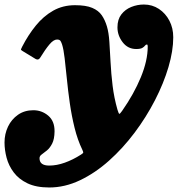

<svg xmlns="http://www.w3.org/2000/svg" viewBox="-119 -565 812 850"><path d="M484 -348Q447 -348 424 -378Q401 -408 401 -444Q401 -479 418.2 -501.2Q435.5 -523.5 462.2 -534.2Q489 -545 518 -545Q555 -545 584.5 -525.5Q614 -506 631 -473.2Q648 -440.5 648 -400Q648 -340 626.8 -268Q605.5 -196 567 -121.2Q528.5 -46.5 476.8 22.5Q425 91.5 363.8 146.2Q302.5 201 235.2 233Q168 265 99 265Q41 265 2.5 246.5Q-36 228 -58.2 198.2Q-80.5 168.5 -89.8 133.5Q-99 98.5 -99 66Q-99 28 -83.5 -4.5Q-68 -37 -39.2 -57Q-10.5 -77 28.5 -77Q66 -77 94.5 -53Q123 -29 122.5 17Q122 51 112 70.5Q102 90 89 100.8Q76 111.5 66 118.5Q56 125.5 56 135Q55.5 168 99 168Q132 168 167.8 155.2Q203.5 142.5 239.5 119.5Q249 113.5 249.5 110.5Q250 107.5 245 97Q224.5 54.5 211.2 1Q198 -52.5 190 -108.5Q182 -164.5 177 -216Q172 -267.5 167.2 -307.2Q162.5 -347 156 -367.5Q153.5 -375.5 149.5 -382.8Q145.5 -390 133.5 -390Q118 -390 99.8 -368.2Q81.5 -346.5 58.5 -309Q51 -297 38.5 -304L-19 -339Q-27.5 -343.5 -26 -347.2Q-24.5 -351 -20.5 -359Q6 -410.5 39.8 -452Q73.5 -493.5 116.5 -517.8Q159.5 -542 213 -542Q261.5 -542 289.2 -530.2Q317 -518.5 331.5 -497.5Q346 -476.5 354.5 -447.5Q362.5 -420.5 365.2 -379.8Q368 -339 370.5 -289Q373 -239 379.5 -185.5Q386 -132 401 -79.5Q406.5 -61.5 409.2 -61Q412 -60.5 421.5 -74Q474 -149 504.5 -223Q535 -297 535 -359Q535 -368 531.5 -368Q526.5 -368 523 -363Q519.5 -358 511.2 -353Q503 -348 484 -348Z"/></svg>

Font: Besley* Fatface
Style: Italic
Weight: 900
Italic angle: -13°
Designer: Owen Earl
Foundry: indestructible type*
Version: Version 3.000; ttfautohint (v1.8.3)